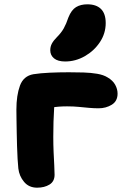

<svg xmlns="http://www.w3.org/2000/svg" viewBox="-20 -860 570 890"><path d="M152 10Q114 10 91.5 -17Q69 -44 65 -79Q63 -97 61.5 -124Q60 -151 59 -183Q58 -215 57.5 -246.5Q57 -278 56.5 -305.5Q56 -333 56 -352Q56 -418 72.5 -463Q89 -508 135 -516Q167 -521 210 -523Q253 -525 299 -525Q333 -525 367 -524Q401 -523 430.5 -518Q460 -513 479 -501Q503 -487 514 -467Q525 -447 525 -426Q525 -391 498 -374.5Q471 -358 437 -358Q416 -358 393.5 -360Q371 -362 346 -364.5Q321 -367 291 -367Q251 -367 219 -361.5Q187 -356 151 -348L235 -415Q233 -390 231 -359.5Q229 -329 228 -295.5Q227 -262 227 -226Q227 -188 228.5 -154.5Q230 -121 231.5 -94Q233 -67 233 -50Q233 -19 209.5 -4.5Q186 10 152 10ZM282 -575Q248 -575 230.5 -589.5Q213 -604 213 -627Q213 -644 220.5 -658Q228 -672 243 -687Q264 -708 275.5 -728.5Q287 -749 297 -779Q311 -814 332.5 -827Q354 -840 385 -840Q426 -840 448 -818.5Q470 -797 470 -753Q470 -705 443 -664.5Q416 -624 373 -599.5Q330 -575 282 -575Z"/></svg>

Font: Shantell Sans ExtraBold
Style: Regular
Weight: 800
Designer: Stephen Nixon, Anya Danilova, Shantell Martin
Foundry: Arrow Type
Version: Version 1.011;[c5ecc13dd]